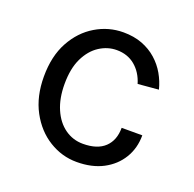

<svg xmlns="http://www.w3.org/2000/svg" viewBox="-96 -589 708 699"><g transform="rotate(20 258.0 -239.0)"><path d="M269 12Q211.5 12 161.8 -18.8Q112 -49.5 81.5 -106.2Q51 -163 51 -240Q51 -319 81.5 -374.8Q112 -430.5 161.8 -460.2Q211.5 -490 269 -490Q309.5 -490 341.8 -477.8Q374 -465.5 398 -444.2Q422 -423 437.8 -395.5Q453.5 -368 461 -338L381 -331Q368.5 -372.5 339.2 -396.8Q310 -421 268 -421Q233 -421 201.5 -400.8Q170 -380.5 150.5 -340.5Q131 -300.5 131 -240Q131 -184.5 148.8 -143.5Q166.5 -102.5 197.8 -80.2Q229 -58 268 -58Q323.5 -58 352.2 -85.2Q381 -112.5 381 -161H461Q461 -111 437.2 -72Q413.5 -33 370.8 -10.5Q328 12 269 12Z"/></g></svg>

Font: Karla ExtraLight
Style: Regular
Weight: 400
Version: Version 2.001